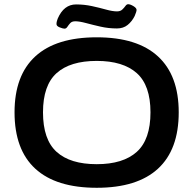

<svg xmlns="http://www.w3.org/2000/svg" viewBox="-20 -884 917 911"><path d="M439 7Q246 7 147.5 -83.5Q49 -174 49 -351Q49 -526 147.5 -616.5Q246 -707 439 -707Q631 -707 729.5 -616.5Q828 -526 828 -351Q828 -174 729.5 -83.5Q631 7 439 7ZM439 -105Q564 -105 629 -163.5Q694 -222 694 -351Q694 -479 629 -537Q564 -595 439 -595Q313 -595 248.5 -537Q184 -479 184 -351Q184 -222 248.5 -163.5Q313 -105 439 -105ZM286 -748Q279 -748 263.5 -754Q248 -760 248 -770Q248 -777 250 -784Q252 -791 254 -796Q283 -863 341 -863Q380 -863 416.5 -855Q453 -847 483.5 -838.5Q514 -830 535 -830Q551 -830 560 -838.5Q569 -847 575 -855.5Q581 -864 588 -864Q598 -864 613 -855Q628 -846 628 -837Q628 -829 619 -808Q606 -782 585.5 -765.5Q565 -749 535 -749Q495 -749 457.5 -757.5Q420 -766 388.5 -774.5Q357 -783 337 -783Q321 -783 313 -774Q305 -765 299.5 -756.5Q294 -748 286 -748Z"/></svg>

Font: Asap Expanded SemiBold
Style: Regular
Weight: 600
Width: 7
Designer: Pablo Cosgaya
Foundry: Omnibus-Type
Version: Version 3.001; ttfautohint (v1.8.4.7-5d5b)